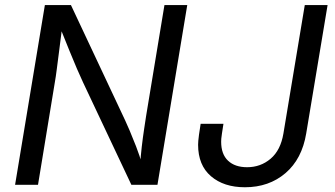

<svg xmlns="http://www.w3.org/2000/svg" viewBox="-20 -748 1355 777"><path d="M41 0 161.6 -727.5H267.1L486.3 -261.2Q493.2 -246.6 504.9 -219.2Q516.6 -191.9 530.5 -156Q544.4 -120.1 556.6 -78.6L546.9 -76.7Q549.3 -116.7 553.7 -154.3Q558.1 -191.9 563 -224.1Q567.9 -256.3 571.3 -278.8L645.5 -727.5H737.8L617.2 0H511.7L315.9 -415Q304.2 -439.9 291.3 -470Q278.3 -500 261.2 -542.2Q244.1 -584.5 219.2 -646.5L232.9 -648.9Q225.6 -590.3 219.7 -544.9Q213.9 -499.5 209.7 -467.3Q205.6 -435.1 202.1 -416L133.8 0ZM971.2 9.8Q885.7 9.8 833.7 -34.9Q781.7 -79.6 781.7 -162.1Q781.7 -169.4 782.5 -178.5Q783.2 -187.5 785.4 -203.6Q787.6 -219.7 792 -247.1H884.3Q880.4 -221.7 878.2 -207.8Q876 -193.8 875.5 -186.8Q875 -179.7 875 -174.3Q875 -124 902.8 -97.7Q930.7 -71.3 980 -71.3Q1034.7 -71.3 1075.2 -105.7Q1115.7 -140.1 1127 -208L1213.4 -727.5H1305.7L1219.2 -208Q1202.1 -104.5 1135.3 -47.4Q1068.4 9.8 971.2 9.8Z"/></svg>

Font: Inter 16pt
Style: Italic
Weight: 400
Italic angle: -9.3988°
Version: Version 4.001;git-66647c0bb